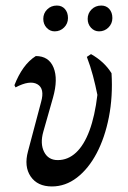

<svg xmlns="http://www.w3.org/2000/svg" viewBox="-20 -659 460 692"><path d="M167 13Q115 13 90.5 -23Q66 -59 81 -114L128 -291Q142 -340 114.5 -355.5Q87 -371 36 -344L32 -352Q46 -388 65 -414.5Q84 -441 109 -457Q156 -457 173 -415.5Q190 -374 171 -307L136 -184Q124 -141 139 -111.5Q154 -82 188 -82Q225 -82 254 -109Q283 -136 302.5 -188.5Q322 -241 331 -317Q324 -352 315 -386Q306 -420 293 -454L308 -464Q356 -437 382 -395Q387 -311 372.5 -237Q358 -163 328.5 -107Q299 -51 257.5 -19Q216 13 167 13ZM337 -546Q320 -546 308 -559Q296 -572 296 -591Q296 -611 310 -625Q324 -639 345 -639Q363 -639 374 -626.5Q385 -614 385 -594Q385 -574 371 -560Q357 -546 337 -546ZM177 -546Q160 -546 148 -559Q136 -572 136 -591Q136 -611 150 -625Q164 -639 185 -639Q203 -639 214 -626.5Q225 -614 225 -594Q225 -574 211 -560Q197 -546 177 -546Z"/></svg>

Font: Alegreya
Style: Italic
Weight: 400
Italic angle: -7°
Designer: Juan Pablo del Peral
Foundry: Huerta Tipografica
Version: Version 2.009